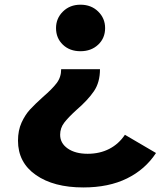

<svg xmlns="http://www.w3.org/2000/svg" viewBox="-20 -627 694 830"><path d="M222.2 -505.6Q222.2 -547.8 252.2 -577.2Q282.2 -606.7 327.8 -606.7Q374.4 -606.7 404.4 -577.2Q434.4 -547.8 434.4 -505.6Q434.4 -462.2 404.4 -433.9Q374.4 -405.6 327.8 -405.6Q281.1 -405.6 251.7 -433.9Q222.2 -462.2 222.2 -505.6ZM57.8 -18.9Q57.8 -63.3 73.3 -97.2Q88.9 -131.1 110 -153.9Q131.1 -176.7 165.6 -207.8Q205.6 -242.2 225 -267.8Q244.4 -293.3 244.4 -327.8H412.2Q412.2 -271.1 386.1 -232.8Q360 -194.4 311.1 -152.2Q274.4 -118.9 257.2 -96.1Q240 -73.3 240 -44.4Q240 -7.8 272.8 15Q305.6 37.8 358.9 37.8Q411.1 37.8 452.2 16.7Q493.3 -4.4 520 -44.4L654.4 34.4Q607.8 105.6 528.9 144.4Q450 183.3 340 183.3Q212.2 183.3 135 129.4Q57.8 75.6 57.8 -18.9Z"/></svg>

Font: Paperlogy 8 ExtraBold
Style: Regular
Weight: 800
Designer: redesigned by Lee Juim, glyphs from Gmarket Sans & Montserrat
Foundry: PT&
Version: Version 1.001